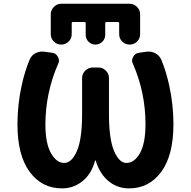

<svg xmlns="http://www.w3.org/2000/svg" viewBox="-20 -1038 1040 1047"><path d="M377.9 -918Q371.1 -918 371.1 -910.2V-851.6Q371.1 -828.1 354.5 -811.5Q337.9 -794.9 314 -794.9Q290 -794.9 273.4 -811.5Q256.8 -828.1 256.8 -851.6V-960Q256.8 -983.4 273.9 -1000.5Q291 -1017.6 314.5 -1017.6H686.5Q710 -1017.6 727.1 -1000.5Q744.1 -983.4 744.1 -960V-851.6Q744.1 -828.1 727.5 -811.5Q710.9 -794.9 687 -794.9Q663.1 -794.9 646.5 -811.5Q629.9 -828.1 629.9 -851.6V-910.2Q629.9 -918 622.1 -918H561.5Q553.7 -918 553.7 -910.2V-847.7Q553.7 -826.2 538.1 -810.5Q522.5 -794.9 500.5 -794.9Q478.5 -794.9 462.9 -810.5Q447.3 -826.2 447.3 -847.7V-910.2Q447.3 -918 440.4 -918ZM502 -162.1Q502 -163.1 500.5 -163.1Q499 -163.1 498 -162.1Q481.4 -96.7 438.5 -57.6Q386.7 -10.7 318.4 -10.7Q208 -10.7 141.6 -101.1Q75.2 -191.4 75.2 -360.4Q75.2 -467.8 98.6 -574.2Q115.2 -649.4 141.6 -712.9Q151.4 -736.3 173.8 -748Q191.4 -756.8 210.9 -756.8Q216.8 -756.8 222.7 -755.9L265.6 -750Q286.1 -747.1 295.9 -727.5Q301.8 -717.8 301.8 -707Q301.8 -698.2 296.9 -689.5Q228.5 -533.2 227.5 -360.4Q227.5 -256.8 257.8 -203.1Q288.1 -149.4 330.1 -149.4Q371.1 -149.4 399.4 -214.4Q427.7 -279.3 427.7 -417V-612.3Q427.7 -635.7 444.8 -652.8Q461.9 -669.9 485.4 -669.9H516.6Q540 -669.9 557.1 -652.8Q574.2 -635.7 574.2 -612.3V-417Q574.2 -279.3 602.1 -214.4Q629.9 -149.4 669.9 -149.4Q712.9 -149.4 743.2 -203.1Q773.4 -256.8 773.4 -360.4Q773.4 -533.2 705.1 -689.5Q700.2 -698.2 700.2 -707Q700.2 -717.8 706.1 -727.5Q715.8 -747.1 736.3 -750L777.3 -755.9Q783.2 -756.8 790 -756.8Q808.6 -756.8 826.2 -748Q848.6 -736.3 859.4 -712.9Q885.7 -649.4 902.3 -574.2Q925.8 -467.8 925.8 -360.4Q925.8 -191.4 859.4 -101.1Q793 -10.7 683.6 -10.7Q614.3 -10.7 563.5 -57.6Q521.5 -96.7 502 -162.1Z"/></svg>

Font: Gen Jyuu Gothic Monospace Bold
Style: Bold
Weight: 700
Designer: [Source Han Sans]
Ryoko NISHIZUKA  (kana & ideographs); Paul D. Hunt (Latin, Greek & Cyrillic); Wenlong ZHANG  (bopomofo
Version: Version 1.002.20150607